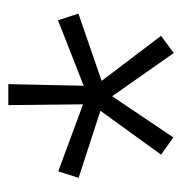

<svg xmlns="http://www.w3.org/2000/svg" viewBox="-8 -743 440 464"><g transform="rotate(-90 212.0 -511.0)"><path d="M176.3 -488.3 14.2 -541 29.8 -590.3 191.9 -530.3 189.9 -710.9H240.7L236.8 -528.8L395 -590.8L411.1 -541.5L248.5 -485.4L357.4 -341.8L315.9 -311L211.4 -460L111.8 -312L70.3 -341.8Z"/></g></svg>

Font: Shabnam Thin FD
Style: Thin-FD
Weight: 100
Foundry: DejaVu fonts team - Redesigned by Saber Rastikerdar - Based on Vazir font
Version: Version 5.0.0